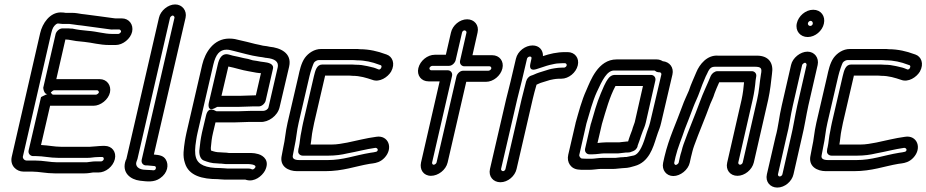

<svg xmlns="http://www.w3.org/2000/svg" viewBox="-20 -741 4178 866"><path d="M432 -33H441C446 -33 449 -28 448 -23C447 -18 441 -13 436 -13H409C396 -13 383 -10 371 -9H238C206 -9 176 -17 137 -17H99C88 -18 82 -28 83 -34L211 -591C217 -616 222 -622 232 -631C237 -635 239 -635 243 -635C248 -635 255 -633 262 -633H293C307 -632 318 -629 330 -628L348 -626C388 -621 434 -614 473 -609C483 -607 484 -608 489 -608H518C522 -608 527 -602 526 -598C525 -594 518 -588 514 -588H485C451 -588 418 -599 377 -602C352 -604 329 -607 306 -612H301C295 -612 293 -613 289 -613H262C247 -613 234 -599 231 -588L175 -345C175 -345 179 -293 216 -330C220 -333 222 -334 225 -334H418C422 -334 427 -328 426 -324C425 -320 417 -314 413 -314H220C214 -314 212 -321 209 -324C209 -324 165 -304 165 -303L109 -62C106 -47 118 -37 129 -37H142C175 -37 204 -29 243 -29H375C393 -29 401 -32 409 -32C416 -32 423 -33 432 -33ZM399 37H424C457 37 490 10 498 -23C506 -56 485 -83 452 -83H443C429 -83 395 -79 386 -79H254C226 -79 202 -85 165 -87L206 -264H209H402C434 -264 469 -292 476 -324C483 -356 462 -384 430 -384H237H234L275 -563C278 -563 282 -562 288 -562C312 -557 335 -554 361 -552C394 -549 429 -538 473 -538H502C534 -538 569 -566 576 -598C583 -630 562 -658 530 -658H501C496 -658 496 -659 492 -659C452 -664 408 -671 365 -676L348 -678C337 -680 320 -683 306 -683H276C271 -684 263 -685 254 -685C205 -685 171 -636 161 -591L33 -34C24 6 54 33 86 33H125C156 33 187 41 227 41H361C375 41 386 39 399 37Z M638 25C603 25 590 7 595 -10C599 -20 599 -21 600 -24L747 -661C748 -665 755 -671 759 -671C763 -671 768 -665 767 -661L619 -20C616 -5 627 5 638 5H644L677 8C685 9 685 21 679 25C676 27 675 27 671 27L660 26H658C649 26 645 25 638 25ZM697 -661 550 -24C550 -22 547 -20 547 -18C527 38 569 69 611 74C644 78 675 82 702 63C737 39 742 2 728 -21C718 -38 701 -42 674 -44L817 -661C824 -693 802 -721 770 -721C738 -721 704 -693 697 -661Z M962 -449 922 -278C922 -278 910 -230 956 -257C959 -259 960 -259 962 -259H1056C1072 -259 1107 -261 1118 -261H1147C1162 -261 1175 -275 1178 -286L1211 -430C1217 -454 1188 -459 1171 -461L1156 -463C1142 -466 1133 -467 1120 -469C1106 -474 1092 -477 1079 -479C1064 -483 1044 -487 1030 -490L1012 -495C981 -503 968 -477 962 -449ZM1067 -309H979L1010 -441C1037 -436 1073 -424 1099 -420C1113 -418 1123 -415 1137 -413L1154 -411H1157L1134 -311H1130C1115 -311 1081 -309 1067 -309ZM998 -1H1100C1106 -1 1112 0 1118 1C1135 5 1133 11 1131 15C1126 22 1121 24 1117 23C1114 22 1111 19 1096 19H1004C996 19 986 17 973 17C908 17 874 2 864 -30C858 -50 859 -73 865 -110C867 -121 868 -131 871 -142L942 -449C953 -496 971 -517 1002 -517C1014 -517 1022 -514 1039 -510C1077 -501 1107 -491 1148 -485L1163 -483L1179 -480H1181C1221 -476 1237 -462 1233 -439L1191 -257C1189 -248 1177 -241 1168 -241H1114C1099 -241 1065 -239 1051 -239H957C952 -239 920 -267 909 -219L891 -143C885 -115 882 -92 880 -70C876 -47 883 -23 899 -17C915 -11 934 -4 960 -4C969 -3 973 -3 978 -3C983 -3 991 -1 998 -1ZM973 -54C957 -54 946 -57 932 -62C931 -65 931 -71 931 -72V-75C933 -98 935 -118 941 -143L952 -189H1040C1056 -189 1091 -191 1102 -191H1155C1190 -189 1232 -218 1241 -257L1284 -440C1299 -504 1240 -526 1197 -530L1182 -533H1181L1166 -535C1156 -537 1147 -540 1130 -543C1107 -549 1083 -555 1060 -560C1047 -563 1036 -567 1014 -567C943 -567 905 -504 892 -449L821 -142C818 -129 816 -117 814 -106C809 -70 803 -38 814 -6C831 52 893 67 962 67C969 67 978 69 992 69H1084C1086 69 1083 68 1093 71C1128 80 1161 54 1175 29C1198 -16 1169 -39 1145 -46C1135 -49 1123 -51 1112 -51H1012C1007 -52 997 -53 989 -53C982 -53 979 -54 973 -54Z M1590 -469C1625 -469 1660 -461 1688 -450L1697 -447C1700 -446 1703 -442 1699 -434C1696 -429 1691 -426 1687 -428C1677 -432 1668 -436 1657 -438C1650 -439 1648 -441 1636 -443C1618 -447 1604 -449 1585 -449C1575 -450 1573 -450 1567 -450H1434C1408 -450 1402 -422 1396 -398L1347 -187C1344 -174 1342 -162 1340 -151C1333 -121 1333 -99 1328 -77C1327 -73 1325 -67 1325 -59C1324 -47 1335 -39 1345 -39H1462C1493 -39 1521 -43 1546 -49C1590 -57 1630 -68 1672 -74C1681 -75 1688 -66 1681 -59C1679 -57 1677 -56 1665 -54L1651 -52C1578 -40 1529 -19 1457 -19H1331C1304 -19 1298 -28 1301 -41C1304 -56 1306 -69 1308 -78C1317 -117 1318 -150 1327 -187L1376 -398C1381 -420 1393 -453 1396 -458C1399 -463 1409 -470 1417 -470H1573C1584 -470 1584 -469 1590 -469ZM1397 -187 1446 -398V-400H1555C1565 -400 1564 -399 1570 -399C1604 -399 1632 -390 1659 -381C1692 -368 1729 -393 1744 -418C1764 -454 1750 -486 1724 -495L1715 -498C1686 -509 1646 -519 1604 -519C1599 -520 1590 -520 1584 -520H1428C1398 -520 1371 -502 1355 -480C1338 -456 1331 -421 1326 -398L1277 -187C1267 -144 1266 -111 1258 -78C1255 -63 1253 -50 1251 -41C1239 10 1281 31 1320 31H1446C1528 31 1582 9 1647 -2L1662 -4C1676 -6 1696 -10 1714 -29C1756 -73 1731 -133 1677 -124C1631 -118 1587 -106 1547 -98C1524 -94 1502 -89 1474 -89H1381C1385 -111 1386 -134 1390 -152C1392 -162 1394 -173 1397 -187Z M2064 -594C2065 -600 2071 -604 2075 -604C2081 -604 2085 -598 2084 -594L2055 -467C2052 -452 2063 -442 2074 -442H2188C2193 -442 2197 -437 2196 -432C2195 -427 2188 -422 2183 -422H2069C2054 -422 2042 -408 2039 -397L1949 -8C1948 -4 1942 2 1936 2C1932 2 1928 -2 1929 -8L2019 -399C2022 -414 2011 -424 2000 -424H1925C1920 -424 1916 -429 1917 -434C1918 -439 1925 -444 1930 -444H2005C2020 -444 2032 -458 2035 -469ZM2014 -594 1991 -494H1941C1908 -494 1875 -467 1867 -434C1859 -401 1880 -374 1913 -374H1963L1879 -8C1872 24 1890 52 1924 52C1956 52 1991 26 1999 -8L2083 -372H2172C2205 -372 2238 -399 2246 -432C2254 -465 2233 -492 2200 -492H2111L2134 -594C2142 -628 2119 -654 2087 -654C2053 -654 2021 -626 2014 -594Z M2518 -456H2528C2533 -456 2537 -451 2536 -446C2535 -441 2529 -436 2524 -436H2514C2494 -436 2468 -431 2457 -428L2412 -414C2396 -409 2387 -403 2376 -400C2364 -396 2356 -385 2354 -376L2353 -374C2348 -352 2339 -321 2333 -295L2260 21C2259 27 2253 31 2249 31C2243 31 2239 25 2240 21L2313 -294C2319 -318 2327 -349 2333 -374L2357 -476C2358 -481 2364 -486 2370 -486C2375 -486 2379 -483 2377 -476L2372 -453C2372 -451 2362 -418 2399 -429C2420 -435 2442 -444 2459 -448C2477 -452 2489 -455 2499 -455C2506 -455 2508 -456 2518 -456ZM2502 -386H2512C2545 -386 2578 -413 2586 -446C2594 -479 2573 -506 2540 -506H2530C2491 -506 2459 -498 2429 -488C2430 -515 2412 -536 2382 -536C2350 -536 2315 -511 2307 -476L2283 -374C2278 -351 2269 -320 2263 -294L2190 21C2182 55 2205 81 2237 81C2271 81 2303 53 2310 21L2383 -295C2387 -314 2394 -337 2400 -359C2405 -361 2410 -364 2418 -367L2460 -380C2471 -382 2482 -385 2487 -385C2493 -385 2494 -386 2502 -386Z M2605 -26C2599 -26 2591 -36 2593 -43L2625 -184C2640 -235 2653 -284 2671 -324C2697 -381 2718 -423 2750 -423H2931C2932 -423 2933 -423 2937 -420C2940 -417 2947 -415 2951 -415H2955C2960 -415 2964 -410 2963 -405L2912 -188C2906 -165 2904 -165 2898 -146L2891 -124C2875 -72 2859 -46 2840 -40C2824 -37 2813 -34 2806 -33C2801 -33 2796 -33 2791 -32C2776 -32 2763 -29 2757 -29H2700C2681 -29 2660 -25 2649 -25H2626C2612 -25 2612 -26 2605 -26ZM2795 17C2813 17 2832 11 2842 8C2907 -9 2926 -76 2940 -120L2947 -141C2952 -155 2957 -165 2962 -187L3013 -405C3020 -436 3001 -462 2969 -465C2963 -469 2953 -473 2942 -473H2761C2677 -473 2643 -376 2625 -335C2603 -287 2590 -235 2576 -186V-185L2543 -43C2535 -9 2555 22 2591 24C2597 25 2606 25 2614 25H2637C2656 25 2677 21 2688 21H2745C2760 21 2774 18 2782 18C2787 18 2789 17 2795 17ZM2809 -53C2824 -53 2829 -57 2829 -57C2845 -61 2854 -72 2856 -82V-84C2863 -101 2866 -113 2871 -127L2879 -149C2884 -163 2888 -168 2893 -189L2936 -378C2939 -393 2928 -403 2917 -403H2751C2742 -403 2732 -397 2726 -390C2707 -366 2700 -341 2690 -320C2671 -275 2659 -230 2646 -185C2646 -184 2645 -183 2645 -183L2619 -70C2616 -55 2627 -45 2638 -45H2653C2671 -45 2691 -49 2702 -49H2761C2763 -49 2773 -49 2777 -50L2794 -52C2800 -53 2804 -53 2809 -53ZM2756 -353H2880L2843 -190C2839 -176 2836 -173 2831 -154L2823 -133C2818 -120 2816 -112 2813 -103C2810 -103 2807 -103 2800 -102L2781 -100C2778 -100 2778 -99 2773 -99H2714C2700 -99 2687 -97 2675 -96L2695 -182C2713 -243 2730 -305 2756 -353Z M3041 -7C3040 -3 3032 3 3028 3C3024 3 3020 -3 3021 -7L3027 -34C3037 -76 3055 -116 3069 -159C3082 -193 3094 -221 3106 -255C3114 -277 3127 -302 3135 -325C3143 -347 3152 -372 3163 -396C3165 -400 3167 -403 3170 -410C3181 -436 3190 -440 3207 -440H3383C3413 -440 3418 -434 3412 -405C3406 -369 3404 -329 3395 -292L3330 -8C3329 -3 3323 2 3318 2C3313 2 3309 -3 3310 -8L3375 -292C3382 -323 3386 -353 3388 -378L3391 -397C3393 -410 3383 -420 3371 -420H3216C3204 -420 3191 -410 3186 -399C3172 -364 3151 -322 3136 -280C3114 -219 3086 -155 3063 -90C3060 -81 3056 -69 3054 -59C3050 -47 3048 -39 3047 -34ZM3103 -58C3105 -67 3108 -75 3111 -84C3133 -145 3161 -209 3184 -273C3189 -286 3197 -299 3203 -320C3208 -334 3216 -352 3224 -370H3336C3334 -346 3331 -320 3325 -292L3260 -8C3252 25 3273 52 3306 52C3339 52 3372 25 3380 -8L3445 -292C3454 -333 3458 -373 3462 -408C3470 -456 3448 -490 3394 -490H3219C3169 -494 3135 -450 3121 -416C3110 -389 3097 -363 3087 -332C3080 -315 3066 -287 3057 -261C3031 -188 2997 -119 2977 -34L2971 -7C2964 25 2985 53 3017 53C3049 53 3084 25 3091 -7L3097 -34C3098 -39 3101 -48 3103 -58Z M3598 -448C3599 -452 3607 -458 3611 -458C3615 -458 3619 -452 3618 -448L3576 -265C3565 -216 3558 -166 3547 -122L3509 45C3508 51 3501 55 3497 55C3491 55 3488 49 3489 45L3527 -122C3541 -174 3545 -219 3556 -265ZM3548 -448 3506 -265C3494 -215 3491 -170 3478 -124L3439 45C3431 79 3454 105 3486 105C3520 105 3552 77 3559 45L3597 -122C3609 -170 3616 -220 3626 -265L3668 -448C3675 -480 3654 -508 3622 -508C3590 -508 3555 -480 3548 -448ZM3624 -636C3625 -642 3631 -647 3636 -647C3643 -647 3647 -640 3646 -634C3645 -628 3640 -624 3634 -624C3627 -624 3623 -631 3624 -636ZM3574 -636C3566 -601 3590 -574 3623 -574C3657 -574 3689 -602 3696 -634C3704 -668 3683 -697 3648 -697C3613 -697 3581 -668 3574 -636Z M3975 -469C4010 -469 4045 -461 4073 -450L4082 -447C4085 -446 4088 -442 4084 -434C4081 -429 4076 -426 4072 -428C4062 -432 4053 -436 4042 -438C4035 -439 4033 -441 4021 -443C4003 -447 3989 -449 3970 -449C3960 -450 3958 -450 3952 -450H3819C3793 -450 3787 -422 3781 -398L3732 -187C3729 -174 3727 -162 3725 -151C3718 -121 3718 -99 3713 -77C3712 -73 3710 -67 3710 -59C3709 -47 3720 -39 3730 -39H3847C3878 -39 3906 -43 3931 -49C3975 -57 4015 -68 4057 -74C4066 -75 4073 -66 4066 -59C4064 -57 4062 -56 4050 -54L4036 -52C3963 -40 3914 -19 3842 -19H3716C3689 -19 3683 -28 3686 -41C3689 -56 3691 -69 3693 -78C3702 -117 3703 -150 3712 -187L3761 -398C3766 -420 3778 -453 3781 -458C3784 -463 3794 -470 3802 -470H3958C3969 -470 3969 -469 3975 -469ZM3782 -187 3831 -398V-400H3940C3950 -400 3949 -399 3955 -399C3989 -399 4017 -390 4044 -381C4077 -368 4114 -393 4129 -418C4149 -454 4135 -486 4109 -495L4100 -498C4071 -509 4031 -519 3989 -519C3984 -520 3975 -520 3969 -520H3813C3783 -520 3756 -502 3740 -480C3723 -456 3716 -421 3711 -398L3662 -187C3652 -144 3651 -111 3643 -78C3640 -63 3638 -50 3636 -41C3624 10 3666 31 3705 31H3831C3913 31 3967 9 4032 -2L4047 -4C4061 -6 4081 -10 4099 -29C4141 -73 4116 -133 4062 -124C4016 -118 3972 -106 3932 -98C3909 -94 3887 -89 3859 -89H3766C3770 -111 3771 -134 3775 -152C3777 -162 3779 -173 3782 -187Z"/></svg>

Font: Electronic
Style: OutlineIt
Weight: 700
Version: Version 1.011